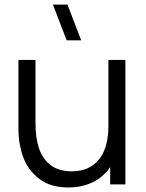

<svg xmlns="http://www.w3.org/2000/svg" viewBox="-20 -800 634 833"><path d="M269.3 -625 209.7 -780H272.7L332.3 -625ZM276.3 13.3Q199.3 13.3 150.9 -23.5Q102.5 -60.3 81.2 -117.2Q60 -174 60 -243V-540H134V-264.3Q134 -200 149.8 -154.7Q165.7 -109.3 200.6 -83Q235.5 -56.7 290.7 -56.7Q342.3 -56.7 377.9 -79.8Q413.5 -102.8 431.9 -146.8Q450.3 -190.7 450.3 -252L502.3 -240.3Q502.3 -159.3 473.8 -102.1Q445.3 -44.8 394.4 -15.8Q343.5 13.3 276.3 13.3ZM458 0V-133H450.3V-540H524V0Z"/></svg>

Font: Manrope
Style: Regular
Weight: 400
Designer: Mikhail Sharanda
Foundry: Mikhail Sharanda
Version: Version 4.503